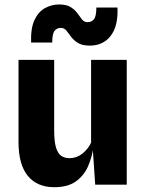

<svg xmlns="http://www.w3.org/2000/svg" viewBox="-20 -808 640 840"><path d="M217 11Q143 11 102 -38.2Q61 -87.5 61 -187V-546H217V-239Q217 -188.5 225.2 -162Q233.5 -135.5 248.5 -125.8Q263.5 -116 284.5 -116Q315.5 -116 340.8 -136.2Q366 -156.5 378.5 -184V-546H534.5V0H396.5L382.5 -206L388.5 -164.5Q382.5 -119.5 364.8 -79.5Q347 -39.5 311.8 -14.2Q276.5 11 217 11ZM373 -608.5Q339.5 -608.5 320.8 -620.2Q302 -632 291 -647.2Q280 -662.5 270.5 -674.2Q261 -686 246 -686Q229 -686 218.8 -673.2Q208.5 -660.5 208.5 -622H116Q114 -685.5 131.5 -721.8Q149 -758 178 -773.2Q207 -788.5 238 -788.5Q271 -788.5 289.5 -776.8Q308 -765 318.8 -749.8Q329.5 -734.5 338.8 -722.8Q348 -711 363 -711Q380.5 -711 391 -723.8Q401.5 -736.5 401.5 -775H494Q497.5 -694.5 464.5 -651.5Q431.5 -608.5 373 -608.5Z"/></svg>

Font: Spline Sans
Style: Regular
Weight: 400
Designer: Eben Sorkin, Mirko Velimirovic
Foundry: Sorkin Type
Version: Version 1.001